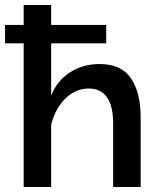

<svg xmlns="http://www.w3.org/2000/svg" viewBox="-27 -750 646 770"><path d="M426.8 -253.9Q426.8 -324.7 401.9 -359.9Q377 -395 329.1 -395Q276.9 -395 235.8 -355.5Q195.3 -316.4 178.2 -250V0H67.9V-576.2H-6.8V-649.9H67.9V-730H178.2V-649.9H398.9V-576.2H178.2V-367.2Q202.6 -427.2 253.9 -460Q306.2 -493.2 372.1 -493.2Q460 -493.2 498.5 -435.5Q537.1 -377.9 537.1 -280.8V0H426.8Z"/></svg>

Font: Rising Sun DemiBold
Style: DemiBold
Weight: 600
Designer: Matt McInerney, Pablo Impallari, Rodrigo Fuenzalida
Foundry: Matt McInerney, Pablo Impallari, Rodrigo Fuenzalida
Version: Version 1.000